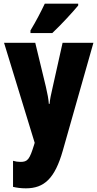

<svg xmlns="http://www.w3.org/2000/svg" viewBox="-20 -786 531 1046"><path d="M406 -756V-766H224C203 -722 178 -673 146 -620V-606H265C315 -653 378 -722 406 -756ZM2 -553 169 -8 166 2C141 83 131 96 91 96C78 96 64 94 51 90V232C72 237 95 240 121 240C221 240 279 186 322 35L489 -553H321L267 -311C257 -270 252 -242 250 -220H246C245 -243 238 -279 230 -313L172 -553Z"/></svg>

Font: Noto Sans Georgian ExtraCondensed Black
Style: Regular
Weight: 900
Width: 2
Designer: Monotype Design Team, Akaki Razmadze
Foundry: Google LLC
Version: Version 2.005